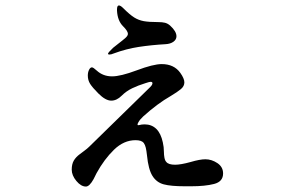

<svg xmlns="http://www.w3.org/2000/svg" viewBox="-20 -645 1040 704"><path d="M376 -448Q376 -452 395 -470L414 -485Q431 -498 440 -506Q449 -514 449 -521Q449 -531 431 -549Q411 -569 409 -606V-610Q409 -625 416 -625Q422 -625 432 -615Q456 -591 472 -581Q488 -571 507 -567.5Q526 -564 560 -564Q575 -564 585 -561.5Q595 -559 604 -551Q627 -530 627 -512Q627 -500 616 -492Q605 -484 587 -483Q535 -480 489 -473Q443 -466 397 -449Q388 -445 381 -445Q376 -445 376 -448ZM798 -9Q798 21 765 29.5Q732 38 681 38H657Q607 38 580.5 31Q554 24 539 0Q524 -24 519 -75Q517 -93 514.5 -103.5Q512 -114 507 -121Q499 -131 477 -131Q434 -131 398 -96Q362 -61 334 -10L323 12Q308 39 295 39Q277 39 260 18.5Q243 -2 243 -23Q243 -43 250.5 -56Q258 -69 273 -80Q278 -84 289 -92Q300 -100 307 -107L531 -326Q539 -334 539 -340Q539 -345 532 -345Q528 -345 513 -340Q487 -332 465 -321.5Q443 -311 426 -294Q408 -276 388 -276Q367 -276 341 -302Q319 -324 310.5 -337.5Q302 -351 302 -368Q302 -380 306.5 -389Q311 -398 317 -398Q322 -398 335 -386Q358 -365 391 -365Q422 -365 481 -387Q542 -410 573 -410Q618 -410 641 -378Q656 -357 656 -343Q656 -329 643.5 -318.5Q631 -308 606 -293Q557 -265 505 -218Q493 -207 487 -196Q481 -185 488 -186Q500 -189 510 -189Q536 -189 553 -172.5Q570 -156 577 -123Q581 -106 581 -88Q581 -77 583 -66.5Q585 -56 590 -51Q598 -41 622 -41Q643 -41 679 -51Q713 -61 733 -61Q756 -61 777 -47Q798 -33 798 -9Z"/></svg>

Font: Shippori Antique B1
Style: Regular
Weight: 400
Designer: FONTDASU
Foundry: FONTDASU / Google Inc. / but / Adobe
Version: Version 2.001